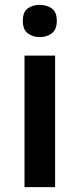

<svg xmlns="http://www.w3.org/2000/svg" viewBox="-20 -771 327 791"><path d="M207 -542V0H81V-542ZM144 -751Q172 -751 193 -736.5Q214 -722 214 -685Q214 -649 193 -633.5Q172 -618 144 -618Q115 -618 94.5 -633.5Q74 -649 74 -685Q74 -722 94.5 -736.5Q115 -751 144 -751Z"/></svg>

Font: Noto Sans Tangsa SemiBold
Style: Regular
Weight: 600
Version: Version 1.504